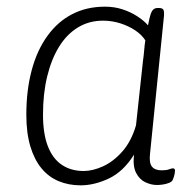

<svg xmlns="http://www.w3.org/2000/svg" viewBox="-20 -549 585 576"><path d="M222 7Q186 7 156 -5.5Q126 -18 104.5 -44Q83 -70 71 -110Q59 -150 59 -205Q59 -278 75 -338Q91 -398 122 -441Q153 -484 196.5 -506.5Q240 -529 295 -529Q323 -529 347.5 -521Q372 -513 392 -500Q412 -487 424 -473Q428 -494 431.5 -505Q435 -516 440 -520.5Q445 -525 453 -525H457Q468 -525 470.5 -519Q473 -513 472 -502L430 -87Q427 -60 436 -49Q445 -38 465 -38Q479 -38 487 -41Q495 -44 499 -44Q502 -44 503.5 -42Q505 -40 505 -37Q505 -33 504 -28Q503 -23 501.5 -18Q500 -13 498 -9Q496 -4 487.5 -0.5Q479 3 469 4.5Q459 6 451 6Q434 6 416.5 -2Q399 -10 388.5 -30Q378 -50 382 -85Q350 -34 306.5 -13.5Q263 7 222 7ZM231 -36Q258 -36 289 -50Q320 -64 347 -94.5Q374 -125 388 -173L409 -367Q411 -380 412.5 -398Q414 -416 416 -428Q405 -445 385.5 -458Q366 -471 341 -479Q316 -487 289 -487Q247 -487 213.5 -466.5Q180 -446 157 -408.5Q134 -371 121.5 -319.5Q109 -268 109 -205Q109 -148 123.5 -110.5Q138 -73 165.5 -54.5Q193 -36 231 -36Z"/></svg>

Font: Asap ExtraLight
Style: Italic
Weight: 250
Italic angle: -6°
Version: Version 3.001